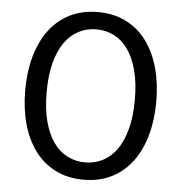

<svg xmlns="http://www.w3.org/2000/svg" viewBox="-50 -726 743 785"><g transform="rotate(5 321.0 -334.0)"><path d="M321 10Q256 10 205.5 -15.5Q155 -41 121 -87Q87 -133 69.5 -196Q52 -259 52 -334Q52 -409 69.5 -472Q87 -535 121 -581Q155 -627 205.5 -652.5Q256 -678 321 -678Q386 -678 436.5 -652.5Q487 -627 521 -581Q555 -535 572.5 -472Q590 -409 590 -334Q590 -259 572.5 -196Q555 -133 521 -87Q487 -41 436.5 -15.5Q386 10 321 10ZM321 -61Q360 -61 393.5 -78Q427 -95 451 -129Q475 -163 488.5 -214Q502 -265 502 -334Q502 -403 488.5 -454Q475 -505 451 -539Q427 -573 393.5 -590Q360 -607 321 -607Q282 -607 248.5 -590Q215 -573 191 -539Q167 -505 153.5 -454Q140 -403 140 -334Q140 -265 153.5 -214Q167 -163 191 -129Q215 -95 248.5 -78Q282 -61 321 -61Z"/></g></svg>

Font: Celebes
Style: Regular
Weight: 400
Designer: Anugrah Pasau
Foundry: Lafontype
Version: Version 1.000; ttfautohint (v1.8.4)